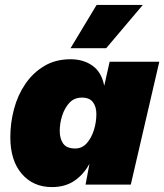

<svg xmlns="http://www.w3.org/2000/svg" viewBox="-20 -751 668 781"><path d="M191 10Q115 10 68.5 -44Q22 -98 22 -193Q22 -251 37 -307.5Q52 -364 83 -409.5Q114 -455 160 -482.5Q206 -510 267 -510Q319 -510 356 -484Q393 -458 404 -402L426 -500H628L512 0H328L344 -85Q320 -41 282.5 -15.5Q245 10 191 10ZM286 -147Q314 -147 333 -168.5Q352 -190 362 -222Q372 -254 372 -287Q372 -317 358 -335.5Q344 -354 313 -354Q282 -354 262.5 -333Q243 -312 233 -281Q223 -250 223 -218Q223 -187 237 -167Q251 -147 286 -147ZM373 -731H561L412 -555H267Z"/></svg>

Font: Prodigy Sans ExtraBold
Style: Italic
Weight: 800
Italic angle: -13°
Designer: Wei Huang
Foundry: Wei Huang
Version: Version 1.003; ttfautohint (v1.8.3)